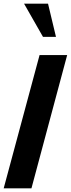

<svg xmlns="http://www.w3.org/2000/svg" viewBox="-20 -1020 384 1040"><path d="M283.2 -820.3 240.2 -1000H110.4L212.9 -820.3ZM343.8 -721.7H194.3L0 0H150.4Z"/></svg>

Font: FreeUniversal
Style: BoldItalic
Weight: 700
Italic angle: -11°
Version: Version 1.001